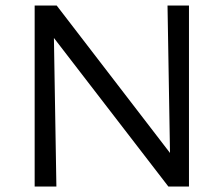

<svg xmlns="http://www.w3.org/2000/svg" viewBox="-20 -678 814 698"><path d="M589 -658H667V0H592L176 -540L185 0H106V-658H186L598 -122Z"/></svg>

Font: EauTestInfant Medium
Style: Regular
Weight: 500
Designer: Christian Thalmann (Catharsis Fonts)
Version: Version 0.001;PS 000.001;hotconv 1.0.88;makeotf.lib2.5.64775